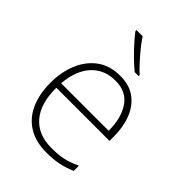

<svg xmlns="http://www.w3.org/2000/svg" viewBox="-223 -873 991 991"><g transform="rotate(45 272.5 -378.0)"><path d="M288 -540Q356 -540 399.5 -507.5Q443 -475 464.5 -419.5Q486 -364 486 -294V-263H98Q97 -148 149.5 -86.5Q202 -25 300 -25Q349 -25 384.5 -32.5Q420 -40 465 -61V-23Q426 -6 387.5 2Q349 10 299 10Q218 10 164.5 -24Q111 -58 84.5 -119Q58 -180 58 -260Q58 -337 84 -400.5Q110 -464 161 -502Q212 -540 288 -540ZM288 -505Q208 -505 158 -451.5Q108 -398 99 -297H446Q446 -390 407 -447.5Q368 -505 288 -505ZM225 -766Q239 -744 261.5 -716Q284 -688 309 -660.5Q334 -633 356 -613V-606H327Q301 -627 273 -654.5Q245 -682 220.5 -709.5Q196 -737 180 -758V-766Z"/></g></svg>

Font: Noto Sans Arabic UI XLt
Style: Regular
Weight: 200
Designer: Monotype Design Team, Nadine Chahine and Nizar Qandah
Foundry: Monotype Imaging Inc.
Version: Version 2.010; ttfautohint (v1.8.4.7-5d5b)